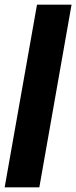

<svg xmlns="http://www.w3.org/2000/svg" viewBox="-40 -805 328 825"><path d="M-20 0H129L267.5 -785H119Z"/></svg>

Font: Anybody Condensed
Style: Bold Italic
Weight: 700
Width: 3
Italic angle: -10°
Version: Version 1.113;gftools[0.9.25]